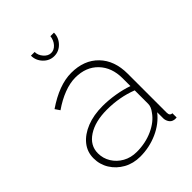

<svg xmlns="http://www.w3.org/2000/svg" viewBox="-212 -837 955 955"><g transform="rotate(-45 265.0 -360.0)"><path d="M37 -149Q37 -194 64.5 -228Q92 -262 140.5 -281.5Q189 -301 253 -301Q295 -301 340 -293.5Q385 -286 421 -273V-328Q421 -404 376.5 -450.5Q332 -497 257 -497Q219 -497 176 -480.5Q133 -464 90 -434L73 -459Q174 -528 259 -528Q349 -528 402 -473.5Q455 -419 455 -326V-52Q455 -30 473 -30V0Q458 1 454 -1Q440 -4 432 -16Q424 -28 423 -42V-87Q387 -41 329.5 -15.5Q272 10 208 10Q159 10 120.5 -11.5Q82 -33 59.5 -69Q37 -105 37 -149ZM403 -104Q421 -127 421 -148V-243Q344 -273 255 -273Q172 -273 121 -239.5Q70 -206 70 -151Q70 -115 88.5 -85Q107 -55 139 -37Q171 -19 212 -19Q274 -19 325.5 -42.5Q377 -66 403 -104ZM259 -668Q280 -668 296 -686Q312 -704 315 -730H340Q340 -696 316 -671Q292 -646 259 -646Q226 -646 202 -671Q178 -696 178 -730H204Q204 -707 221 -687.5Q238 -668 259 -668Z"/></g></svg>

Font: Raleway ExtraLight
Style: Regular
Weight: 200
Designer: Matt McInerney, Pablo Impallari, Rodrigo Fuenzalida
Foundry: Matt McInerney, Pablo Impallari, Rodrigo Fuenzalida
Version: Version 4.026